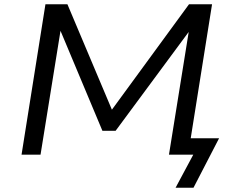

<svg xmlns="http://www.w3.org/2000/svg" viewBox="-20 -725 1077 900"><path d="M803 155 886 0H772L865 -578V-576L522 -112H460L263 -582L264 -583L170 0H81L193 -705H296L507 -205L501 -206L866 -705H974L874 -77H1007L887 155Z"/></svg>

Font: Nunito Sans 7pt SemiExpanded
Style: Italic
Weight: 400
Width: 6
Italic angle: -9°
Designer: Vernon Adams
Foundry: Vernon Adams
Version: Version 3.101;gftools[0.9.27]